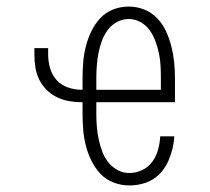

<svg xmlns="http://www.w3.org/2000/svg" viewBox="-20 -558 640 586"><path d="M374 8Q350 8 326.5 -1Q303 -10 286.5 -27.5Q270 -45 259 -67.5Q248 -90 242 -113.5Q236 -137 234 -161.5Q232 -186 232 -210V-246H229Q209 -246 190 -249.5Q171 -253 153.5 -261.5Q136 -270 122 -284Q108 -298 99.5 -315.5Q91 -333 88 -352Q85 -371 85 -391V-411H127V-391Q127 -370 133 -349.5Q139 -329 153 -313.5Q167 -298 187.5 -291Q208 -284 229 -284H232V-320Q232 -344 234 -368.5Q236 -393 242 -416.5Q248 -440 258.5 -462Q269 -484 285.5 -502Q302 -520 325 -529Q348 -538 373 -538Q397 -538 420 -529Q443 -520 460 -502Q477 -484 487 -462Q497 -440 503 -416.5Q509 -393 511.5 -368.5Q514 -344 514 -320V-246H274V-210Q274 -191 275.5 -172Q277 -153 281 -134Q285 -115 291.5 -97Q298 -79 309.5 -64Q321 -49 338 -39.5Q355 -30 374 -30Q395 -30 414 -39Q433 -48 445 -64.5Q457 -81 462.5 -101.5Q468 -122 469 -142H512Q511 -123 506.5 -104.5Q502 -86 494.5 -68.5Q487 -51 475 -36Q463 -21 447 -11Q431 -1 412 3.5Q393 8 374 8ZM274 -284H471V-320Q471 -339 470 -358Q469 -377 465 -395.5Q461 -414 454.5 -432Q448 -450 437 -465.5Q426 -481 409 -490.5Q392 -500 373 -500Q354 -500 336.5 -490.5Q319 -481 308 -465.5Q297 -450 290.5 -432Q284 -414 280.5 -395.5Q277 -377 275.5 -358Q274 -339 274 -320Z"/></svg>

Font: Iosevka Curly XLtEx
Style: Regular
Weight: 200
Width: 7
Monospace: yes
Designer: Belleve Invis
Foundry: Belleve Invis
Version: Version 11.1.0; ttfautohint (v1.8.3)